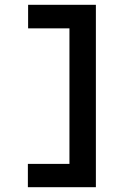

<svg xmlns="http://www.w3.org/2000/svg" viewBox="-20 -689 478 799"><path d="M379 90H96V-7H269V-571H97V-669H379Z"/></svg>

Font: Inconsolata SemiCondensed ExtraBold
Style: Regular
Weight: 800
Width: 4
Monospace: yes
Designer: Raph Levien, Cyreal, Brenton Simpson
Foundry: Raph Levien, Cyreal, Google
Version: Version 3.100; ttfautohint (v1.8.4.7-5d5b)